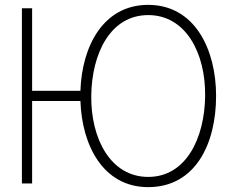

<svg xmlns="http://www.w3.org/2000/svg" viewBox="-20 -754 938 789"><path d="M70 0H112V-339H310.5C316.5 -156.5 404 15 589 15C781 15 868 -160 868 -360C868 -550 781 -734 589 -734C404 -734 316.5 -563.5 310.5 -381H112V-720H70ZM589 -27C434 -27 353 -185 355 -360C357 -535 434 -692 589 -692C744 -692 825 -535 823 -360C821 -185 744 -27 589 -27Z"/></svg>

Font: Hauora ExtraLight
Style: Regular
Weight: 200
Designer: Mikhail Sharanda
Foundry: WCYS & Co.
Version: Version 1.010